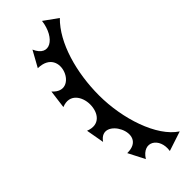

<svg xmlns="http://www.w3.org/2000/svg" viewBox="-264 -777 838 838"><g transform="rotate(-45 154.5 -358.0)"><path d="M304 10C218 -46 166 -206 166 -350C166 -490 206 -634 284 -710L220 -756C208 -661 136 -618 102 -697L61 -623C204 -621 115 -415 31 -509L20 -424C80 -449 111 -397 111 -350C111 -299 80 -254 20 -278L35 -194C100 -289 211 -83 75 -85L114 -9C157 -78 225 -34 213 40Z"/></g></svg>

Font: Malebolge Adversarial
Style: Regular
Weight: 400
Designer: Ariel Martín Pérez
Foundry: Tunera Type Foundry
Version: Version 0.007;hotconv 1.0.109;makeotfexe 2.5.65596